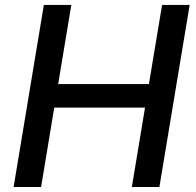

<svg xmlns="http://www.w3.org/2000/svg" viewBox="-20 -747 782 767"><path d="M34.4 0 155.2 -727.3H264.9L212.4 -411.2H574.9L627.5 -727.3H737.6L616.8 0H506.7L559.3 -317.1H196.7L144.2 0Z"/></svg>

Font: Karasuma Gothic
Style: Medium Italic
Weight: 500
Italic angle: 9.39998°
Designer: Rasmus Andersson / Ryoko Nishizuka
Foundry: Genbu
Version: Version 1.00